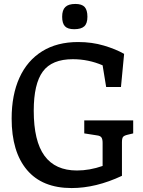

<svg xmlns="http://www.w3.org/2000/svg" viewBox="-20 -943 725 973"><path d="M655 -333V-267L626 -260Q609 -256 603.5 -249Q598 -242 598 -222V-52Q466 10 343 10Q194 10 116.5 -82Q39 -174 39 -342Q39 -462 78.5 -549Q118 -636 193.5 -683Q269 -730 376 -730Q446 -730 506.5 -712Q567 -694 609 -670L593 -502H518L500 -612Q428 -643 349 -643Q243 -643 197 -580.5Q151 -518 151 -382Q151 -228 205.5 -153.5Q260 -79 370 -79Q434 -79 500 -102V-219Q500 -238 494 -246.5Q488 -255 471 -257L407 -267V-333ZM295 -858Q295 -892 311 -907.5Q327 -923 362 -923Q395 -923 409 -907.5Q423 -892 423 -858Q423 -824 407 -809.5Q391 -795 356 -795Q323 -795 309 -810Q295 -825 295 -858Z"/></svg>

Font: Enriqueta Medium
Style: Regular
Weight: 500
Designer: Viviana Monsalve, Gustavo Ibarra
Foundry: 72Puntos
Version: Version 2.000